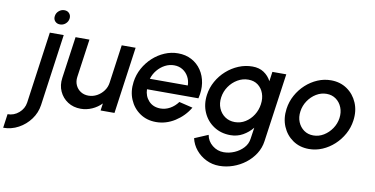

<svg xmlns="http://www.w3.org/2000/svg" viewBox="-230 -924 2767 1415"><g transform="rotate(10 1153.0 -216.0)"><path d="M-145.5 250 -131 146Q-83.5 146 -47 114.5Q-10.5 83 -3.5 37L71.5 -500H175.5L100.5 37Q92 96 56.5 144.2Q21 192.5 -31.8 221.2Q-84.5 250 -145.5 250ZM134.5 -572.5Q111 -572.5 97 -588Q83 -603.5 86.5 -627Q89.5 -650 107.8 -665.8Q126 -681.5 149.5 -681.5Q172.5 -681.5 186.2 -665.8Q200 -650 197 -627Q193.5 -603.5 175.8 -588Q158 -572.5 134.5 -572.5Z M220 -187.5 264 -500H368L327.5 -213Q323 -179.5 335.5 -152Q348 -124.5 373.2 -108.2Q398.5 -92 431.5 -92Q465 -92 494.8 -108.2Q524.5 -124.5 544.8 -152Q565 -179.5 569.5 -213L609.5 -500H713.5L643.5 0H539.5L547 -54Q517 -23 476.5 -5Q436 13 392.5 13Q337 13 295.2 -14Q253.5 -41 232.8 -86.5Q212 -132 220 -187.5Z M955.5 13Q886.5 13 834.8 -22.5Q783 -58 757.8 -117.8Q732.5 -177.5 742.5 -250Q750 -305 776.2 -352.8Q802.5 -400.5 842 -436.8Q881.5 -473 929.8 -493.5Q978 -514 1029.5 -514Q1087 -514 1131.5 -490.2Q1176 -466.5 1204.2 -424.8Q1232.5 -383 1240.8 -328.8Q1249 -274.5 1234 -213.5H849Q850.5 -161.5 883 -126.5Q915.5 -91.5 970 -91Q1008 -91 1042 -110Q1076 -129 1100.5 -162.5L1202.5 -138Q1163 -71.5 1096.8 -29.2Q1030.5 13 955.5 13ZM856.5 -293H1140.5Q1140 -328.5 1124 -358Q1108 -387.5 1080.2 -404.8Q1052.5 -422 1016.5 -422Q980.5 -422 948.2 -405Q916 -388 891.8 -358.8Q867.5 -329.5 856.5 -293Z M1737 -500H1841L1768.5 13Q1761.5 64.5 1733.8 108Q1706 151.5 1664.5 183.2Q1623 215 1572.8 232.5Q1522.5 250 1470.5 250Q1418 250 1372.8 227.8Q1327.5 205.5 1296 167.5Q1264.5 129.5 1253.5 81.5L1355 38.5Q1363 85 1400.5 115.2Q1438 145.5 1485.5 145.5Q1526.5 145.5 1565.8 128.5Q1605 111.5 1632.2 81.8Q1659.5 52 1664.5 13L1677 -71.5Q1646.5 -34 1604.8 -10.5Q1563 13 1512.5 13Q1441.5 13 1387.8 -22.5Q1334 -58 1307.8 -117.8Q1281.5 -177.5 1291.5 -250Q1299 -304.5 1325.8 -352.2Q1352.5 -400 1393.2 -436.2Q1434 -472.5 1483.5 -493Q1533 -513.5 1586.5 -513.5Q1637 -513.5 1672.2 -490Q1707.5 -466.5 1727 -428.5ZM1527.5 -87.5Q1570.5 -87.5 1606.2 -109.8Q1642 -132 1665.5 -169Q1689 -206 1695 -250Q1701.5 -294.5 1688.2 -331.5Q1675 -368.5 1645.5 -390.8Q1616 -413 1573.5 -413Q1531 -413 1493.2 -391Q1455.5 -369 1430 -332Q1404.5 -295 1398 -250Q1391.5 -205 1407 -168Q1422.5 -131 1454.2 -109.2Q1486 -87.5 1527.5 -87.5Z M2100 13Q2031 13 1979.2 -22.5Q1927.5 -58 1902.2 -117.8Q1877 -177.5 1887 -250Q1894.5 -305 1920.8 -352.8Q1947 -400.5 1986.5 -436.8Q2026 -473 2074.2 -493.5Q2122.5 -514 2174 -514Q2243 -514 2294.8 -478.5Q2346.5 -443 2372 -383Q2397.5 -323 2387 -250Q2379.5 -195.5 2353.2 -148Q2327 -100.5 2287.5 -64.2Q2248 -28 2200 -7.5Q2152 13 2100 13ZM2114.5 -91Q2156 -91 2192 -113Q2228 -135 2252.5 -171.2Q2277 -207.5 2283 -250Q2289 -293.5 2274.5 -330Q2260 -366.5 2230 -388.2Q2200 -410 2159.5 -410Q2118.5 -410 2082.2 -388Q2046 -366 2021.5 -329.5Q1997 -293 1991 -250Q1984.5 -205.5 1999.5 -169.5Q2014.5 -133.5 2044.5 -112.2Q2074.5 -91 2114.5 -91Z"/></g></svg>

Font: Urbanist SemiBold
Style: Italic
Weight: 600
Italic angle: -8°
Designer: Corey Hu
Foundry: Corey Hu
Version: Version 1.321; ttfautohint (v1.8.4.7-5d5b)